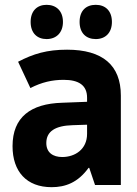

<svg xmlns="http://www.w3.org/2000/svg" viewBox="-20 -767 570 796"><path d="M377 -605C417 -605 444 -631 444 -676C444 -722 417 -747 377 -747C337 -747 310 -723 310 -676C310 -630 337 -605 377 -605ZM173 -605C213 -605 241 -631 241 -676C241 -722 213 -747 173 -747C135 -747 107 -723 107 -676C107 -629 135 -605 173 -605ZM194 9C251 9 303 -10 347 -71H350L374 0H481V-371C481 -497 405 -561 258 -561C175 -561 118 -544 55 -511L106 -402C153 -426 196 -436 244 -436C306 -436 341 -414 341 -362V-345L237 -341C108 -337 32 -282 32 -161C32 -56 90 9 194 9ZM238 -116C200 -116 172 -134 172 -174C172 -223 210 -246 281 -248L341 -250V-212C341 -148 291 -116 238 -116Z"/></svg>

Font: Noto Sans Mono Condensed ExtraBold
Style: Regular
Weight: 800
Width: 3
Designer: Monotype Design Team
Foundry: Monotype Imaging Inc.
Version: Version 2.014